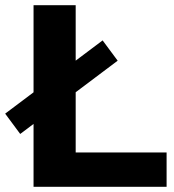

<svg xmlns="http://www.w3.org/2000/svg" viewBox="-33 -720 671 740"><path d="M96.3 0V-700H258.7V-132.3H609.1V0ZM44.9 -203.7 -13.1 -282 362.5 -564.3 420.5 -486.1Z"/></svg>

Font: Montserrat Alternates Thin
Style: Regular
Weight: 100
Designer: Julieta Ulanovsky
Foundry: Julieta Ulanovsky
Version: Version 9.000